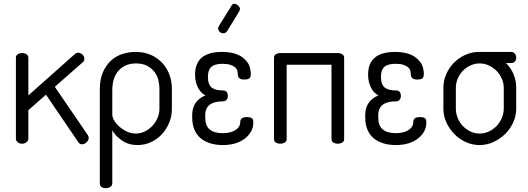

<svg xmlns="http://www.w3.org/2000/svg" viewBox="-20 -750 2758 1002"><path d="M266 -297 439 -44Q443 -36 443 -30Q443 -19 432 -8Q421 3 408 3Q395 3 388 -9L220 -256L128 -175V-26Q128 -16 118.5 -8Q109 0 95 0Q81 0 72 -8Q63 -16 63 -26V-449Q63 -460 72 -466.5Q81 -473 95 -473Q109 -473 118.5 -466.5Q128 -460 128 -449V-252L372 -469Q376 -471 379.5 -473Q383 -475 387 -475Q399 -475 409.5 -466Q420 -457 420 -444Q420 -439 419 -434.5Q418 -430 413 -426Z M699 7Q650 7 616 -17Q582 -41 566 -70V207Q566 218 556 225Q546 232 532 232Q518 232 509.5 225.5Q501 219 501 208V-285Q501 -337 517.5 -374Q534 -411 560 -434.5Q586 -458 619.5 -468.5Q653 -479 687 -479Q736 -479 772 -461.5Q808 -444 831 -417Q854 -390 865.5 -356.5Q877 -323 877 -290V-181Q877 -143 862.5 -108.5Q848 -74 824 -48.5Q800 -23 767.5 -8Q735 7 699 7ZM689 -53Q714 -53 736 -64Q758 -75 775 -93Q792 -111 802 -134Q812 -157 812 -181V-290Q812 -309 806.5 -331.5Q801 -354 787 -373.5Q773 -393 749 -406Q725 -419 689 -419Q664 -419 642 -411Q620 -403 603 -386Q586 -369 576 -342.5Q566 -316 566 -278V-152Q566 -138 576 -121Q586 -104 603 -89Q620 -74 642.5 -63.5Q665 -53 689 -53Z M1269 -139Q1285 -139 1293.5 -134Q1302 -129 1302 -110Q1302 -65 1264 -32Q1219 7 1143 7Q1074 7 1030 -26Q983 -64 983 -138V-149Q983 -224 1052 -252Q1029 -264 1015 -289Q998 -320 998 -361Q998 -479 1139 -479Q1220 -479 1259 -439Q1279 -419 1284 -398Q1289 -377 1289 -367Q1289 -348 1282 -341.5Q1275 -335 1253 -335Q1221 -335 1221 -363Q1221 -372 1218 -382Q1215 -392 1206 -399.5Q1197 -407 1181.5 -412Q1166 -417 1141 -417Q1101 -417 1083 -401Q1065 -385 1065 -349Q1065 -308 1086 -292Q1105 -278 1143 -278Q1169 -278 1169 -249Q1169 -237 1163 -230Q1156 -221 1143 -221Q1051 -221 1051 -149V-138Q1051 -94 1074 -75Q1097 -55 1143 -55Q1188 -55 1214 -75Q1234 -90 1234 -114Q1234 -139 1269 -139ZM1165 -587Q1163 -585 1161 -582.5Q1159 -580 1157 -580Q1149 -574 1137.5 -577.5Q1126 -581 1121 -591Q1116 -601 1121 -612L1188 -720Q1190 -724 1193 -727Q1203 -733 1213 -728Q1223 -723 1228 -715Q1237 -704 1228 -690Z M1745 -473Q1756 -473 1766 -467Q1776 -461 1776 -448V-25Q1776 -11 1765.5 -5.5Q1755 0 1743 0Q1730 0 1720 -5.5Q1710 -11 1710 -25V-412H1476V-25Q1476 -11 1465.5 -5.5Q1455 0 1443 0Q1430 0 1420 -5.5Q1410 -11 1410 -25V-448Q1410 -461 1419.5 -467Q1429 -473 1440 -473Z M2172 -139Q2188 -139 2196.5 -134Q2205 -129 2205 -110Q2205 -65 2167 -32Q2122 7 2046 7Q1977 7 1933 -26Q1886 -64 1886 -138V-149Q1886 -224 1955 -252Q1932 -264 1918 -289Q1901 -320 1901 -361Q1901 -479 2042 -479Q2123 -479 2162 -439Q2182 -419 2187 -398Q2192 -377 2192 -367Q2192 -348 2185 -341.5Q2178 -335 2156 -335Q2124 -335 2124 -363Q2124 -372 2121 -382Q2118 -392 2109 -399.5Q2100 -407 2084.5 -412Q2069 -417 2044 -417Q2004 -417 1986 -401Q1968 -385 1968 -349Q1968 -308 1989 -292Q2008 -278 2046 -278Q2072 -278 2072 -249Q2072 -237 2066 -230Q2059 -221 2046 -221Q1954 -221 1954 -149V-138Q1954 -94 1977 -75Q2000 -55 2046 -55Q2091 -55 2117 -75Q2137 -90 2137 -114Q2137 -139 2172 -139Z M2620 -421Q2646 -396 2660 -363Q2674 -330 2674 -292V-183Q2674 -146 2658.5 -111.5Q2643 -77 2616.5 -51Q2590 -25 2555.5 -9Q2521 7 2483 7Q2445 7 2411 -8.5Q2377 -24 2351 -50.5Q2325 -77 2309.5 -111Q2294 -145 2294 -183V-292Q2294 -328 2308 -361Q2322 -394 2346 -419.5Q2370 -445 2402.5 -461Q2435 -477 2472 -479H2476H2649Q2659 -479 2666.5 -470.5Q2674 -462 2674 -449Q2674 -436 2666.5 -428.5Q2659 -421 2649 -421ZM2609 -292Q2609 -316 2599 -339Q2589 -362 2572 -379.5Q2555 -397 2532 -408Q2509 -419 2483 -419Q2457 -419 2434 -408Q2411 -397 2394.5 -379.5Q2378 -362 2368.5 -339Q2359 -316 2359 -292V-183Q2359 -158 2368.5 -134.5Q2378 -111 2395 -93Q2412 -75 2434.5 -64Q2457 -53 2483 -53Q2509 -53 2532 -64Q2555 -75 2572 -93Q2589 -111 2599 -134.5Q2609 -158 2609 -183Z"/></svg>

Font: AkaAcidDosis
Style: Regular
Weight: 400
Designer: Edgar Tolentino, Pablo Impallari, Igino Marini, Aka-Acid
Foundry: Edgar Tolentino, Pablo Impallari, Igino Marini, Cyberella
Version: Version 1.007